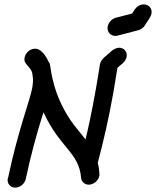

<svg xmlns="http://www.w3.org/2000/svg" viewBox="-20 -845 721 887"><path d="M679.9 -782.5C683.7 -803.9 669.3 -824.7 644.2 -824.7C628.2 -824.7 611.7 -815.6 601.6 -799.7L590.4 -782.5L516.1 -763.4C496.3 -758.1 480.6 -740.8 477.3 -722C473.1 -698 490.7 -679.1 512.7 -679.1C516.4 -679.1 520.3 -679.6 524.3 -680.7L618.6 -705.2C632 -708.8 642.5 -717 650.1 -728.8L672.7 -764.3C676.5 -770.3 678.9 -776.5 679.9 -782.5ZM375 -200.9 319.9 -270C224.5 -398.1 215.3 -525.9 212.9 -534.5L211.1 -544.5C210.4 -550.9 207.7 -556.4 203.2 -561.8C203.2 -561.8 179.2 -620 142.5 -620H139.8C117.8 -619.1 97.2 -600 93.4 -578.2C87.6 -545.6 122.3 -540.5 129.5 -504.5L131.7 -486.4C133.1 -473.6 132.5 -460 130.1 -446.4C129.7 -443.8 129.3 -441.1 128.8 -438.5C118.8 -381.3 64.8 -249.1 17.2 -22.7C17.1 -21.8 16 -20.9 15.8 -20C11.8 2.7 27.6 21.8 50.3 21.8C73 21.8 95.5 2.7 99.5 -20C121.2 -122.7 148.3 -224.5 180.8 -326.4C257.2 -160.3 344.4 -142.2 354.7 -23.6C356 -5.5 371.8 8.2 390 8.2C412.7 8.2 435.1 -10.9 439.2 -33.6C440.2 -39.4 437.7 -70.9 431.6 -93.6C432.9 -96.4 433.3 -98.2 433.7 -100.9C459.3 -197.9 482.2 -295.6 505.1 -425.5C511.3 -460.9 517.1 -496.4 522.5 -531.8L547 -552.7C555.4 -559.1 563.3 -572.7 565.1 -582.7C569.1 -605.5 553.3 -624.5 530.6 -624.5H529.7C520.6 -624.5 505.9 -618.2 498.4 -611.8L459.7 -578.2C452.2 -571.8 443.5 -558.2 441.9 -549.1L441.7 -548.2C436 -510.5 429.8 -472.7 423.1 -435C402.5 -318 386.4 -247.6 375 -200.9Z"/></svg>

Font: TudorRose
Style: Oblique
Weight: 500
Italic angle: 10°
Version: Version 001.000